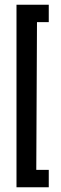

<svg xmlns="http://www.w3.org/2000/svg" viewBox="-20 -759 259 815"><path d="M50 36V-739H187V-665H137L134 -38H187V36Z"/></svg>

Font: Stick No Bills Medium
Style: Regular
Weight: 500
Version: Version 2.000